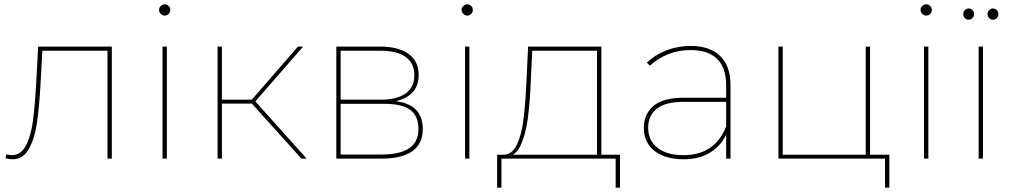

<svg xmlns="http://www.w3.org/2000/svg" viewBox="-20 -732 4671 886"><path d="M5 -2 9 -20Q25 -16 34 -16Q77 -16 100 -61Q123 -106 132 -174Q141 -242 147 -348L156 -517H496V0H476V-506L484 -498H168L176 -506L167 -344Q161 -234 150 -162Q139 -90 112.5 -43.5Q86 3 38 3Q25 3 5 -2Z M730 -517H750V0H730ZM714 -686Q714 -697 722 -704.5Q730 -712 740 -712Q751 -712 758.5 -704.5Q766 -697 766 -686Q766 -676 758.5 -668Q751 -660 740 -660Q730 -660 722 -668Q714 -676 714 -686Z M1134 -263 1152 -271 1395 0H1371ZM984 -517H1004V0H984ZM997 -272H1154V-254H997ZM1134 -263 1355 -517H1379L1152 -257Z M1532 -517H1735Q1818 -517 1865 -483.5Q1912 -450 1912 -386Q1912 -323 1867 -291Q1822 -259 1745 -259L1758 -268Q1847 -268 1889 -235Q1931 -202 1931 -136Q1931 -69 1883 -34.5Q1835 0 1739 0H1532ZM1911 -136Q1911 -197 1873 -225Q1835 -253 1752 -253H1552V-19H1742Q1911 -19 1911 -136ZM1892 -385Q1892 -441 1851.5 -469.5Q1811 -498 1736 -498H1552V-272H1736Q1811 -272 1851.5 -300.5Q1892 -329 1892 -385Z M2126 -517H2146V0H2126ZM2110 -686Q2110 -697 2118 -704.5Q2126 -712 2136 -712Q2147 -712 2154.5 -704.5Q2162 -697 2162 -686Q2162 -676 2154.5 -668Q2147 -660 2136 -660Q2126 -660 2118 -668Q2110 -676 2110 -686Z M2409 -349 2417 -517H2755V-10H2735V-498H2436L2429 -349Q2425 -253 2415 -181Q2405 -109 2382 -60.5Q2359 -12 2319 -10L2298 -18Q2340 -15 2363 -60.5Q2386 -106 2395 -175.5Q2404 -245 2409 -349ZM2274 -18H2841V134H2821V0H2294V134H2274Z M3331 -123V-140V-338Q3331 -419 3289.5 -460Q3248 -501 3167 -501Q3111 -501 3062.5 -481.5Q3014 -462 2979 -429L2965 -443Q3002 -479 3055 -499.5Q3108 -520 3166 -520Q3256 -520 3303.5 -473.5Q3351 -427 3351 -339V0H3331ZM2951 -142Q2951 -204 2994.5 -242.5Q3038 -281 3135 -281H3342V-262H3134Q3050 -262 3010.5 -230Q2971 -198 2971 -143Q2971 -84 3014 -50Q3057 -16 3134 -16Q3207 -16 3256 -49.5Q3305 -83 3331 -148L3341 -135Q3319 -71 3266 -34Q3213 3 3134 3Q3077 3 3035.5 -15Q2994 -33 2972.5 -65.5Q2951 -98 2951 -142Z M3572 -517H3592V-18H3975V-517H3995V0H3572ZM4064 -8 4072 0H3975V-18H4084V134H4064Z M4244 -517H4264V0H4244ZM4228 -686Q4228 -697 4236 -704.5Q4244 -712 4254 -712Q4265 -712 4272.5 -704.5Q4280 -697 4280 -686Q4280 -676 4272.5 -668Q4265 -660 4254 -660Q4244 -660 4236 -668Q4228 -676 4228 -686Z M4496 -517H4516V0H4496ZM4537 -667Q4537 -678 4544.5 -685.5Q4552 -693 4562 -693Q4572 -693 4579.5 -685.5Q4587 -678 4587 -667Q4587 -656 4579.5 -648.5Q4572 -641 4562 -641Q4552 -641 4544.5 -648.5Q4537 -656 4537 -667ZM4425 -667Q4425 -678 4432.5 -685.5Q4440 -693 4450 -693Q4460 -693 4467.5 -685.5Q4475 -678 4475 -667Q4475 -656 4467.5 -648.5Q4460 -641 4450 -641Q4440 -641 4432.5 -648.5Q4425 -656 4425 -667Z"/></svg>

Font: iiserrat Thin
Style: Regular
Weight: 100
Designer: Akira Ohta
Foundry: Akira Ohta
Version: Version 1.200;Glyphs 3.3.1 (3343)